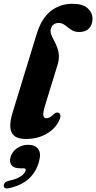

<svg xmlns="http://www.w3.org/2000/svg" viewBox="-27 -740 522 1041"><path d="M366.5 -719.5Q421.5 -719.5 448 -695.5Q474.5 -671.5 474.5 -638Q474.5 -606 456 -586.2Q437.5 -566.5 403 -566.5Q381.5 -566.5 367.2 -574Q353 -581.5 341.5 -591.2Q330 -601 318 -608.2Q306 -615.5 289.5 -615.5Q277 -615.5 267.5 -610Q258 -604.5 253 -595Q248 -585.5 247 -573Q247 -559.5 253.5 -545.2Q260 -531 268.5 -515Q277 -499 284 -480.5Q291 -462 292.2 -439Q293.5 -416 285 -388L216.5 -165.5Q205 -127 208.2 -113Q211.5 -99 224 -99Q232.5 -99 242 -103.8Q251.5 -108.5 262 -119Q271.5 -127.5 278.2 -129.2Q285 -131 291.5 -128Q299.5 -124 300.5 -112.8Q301.5 -101.5 292.5 -84Q279 -55.5 252.8 -33.5Q226.5 -11.5 191.5 1Q156.5 13.5 115 13.5Q70.5 13.5 50.2 -3.8Q30 -21 28.8 -53.2Q27.5 -85.5 41.5 -130.5L172 -556Q198.5 -641.5 248.8 -680.5Q299 -719.5 366.5 -719.5ZM81.5 172.5Q47.5 172.5 35.2 155.2Q23 138 30 112.5Q38 82.5 65.2 63.8Q92.5 45 125 45Q162.5 45 179.8 67.5Q197 90 185 134Q170 191 130.5 228Q91 265 21 280.5Q6.5 283.5 -0.2 279.2Q-7 275 -7 266Q-6.5 257.5 0 250.5Q6.5 243.5 20 240.5Q50.5 234 70 224.8Q89.5 215.5 99.8 204.5Q110 193.5 112 183.5Q115 172.5 100.5 172.5Z"/></svg>

Font: Fraunces
Style: Bold Italic
Weight: 700
Italic angle: -16°
Version: Version 1.000;[b76b70a41]